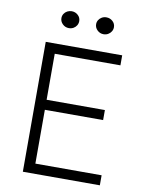

<svg xmlns="http://www.w3.org/2000/svg" viewBox="-95 -952 781 1019"><g transform="rotate(10 295.0 -442.0)"><path d="M100 0V-700H512V-646H158V-398H472V-344H158V-54H515V0ZM208 -793Q188 -793 174 -806.8Q160 -820.5 160 -839Q160 -851.5 166.5 -861.8Q173 -872 184 -878Q195 -884 208 -884Q227.5 -884 241.8 -871Q256 -858 256 -839Q256 -826.5 249.8 -816Q243.5 -805.5 232.5 -799.2Q221.5 -793 208 -793ZM395 -793Q375 -793 361 -806.8Q347 -820.5 347 -839Q347 -851 353.2 -861.2Q359.5 -871.5 370.5 -877.8Q381.5 -884 395 -884Q414.5 -884 428.8 -871Q443 -858 443 -839Q443 -826.5 436.5 -816Q430 -805.5 419 -799.2Q408 -793 395 -793Z"/></g></svg>

Font: Geologica Cursive Thin
Style: Regular
Weight: 250
Designer: Sindre Bremnes, Frode Helland
Foundry: Monokrom Skriftforlag AS
Version: Version 1.010;gftools[0.9.28]